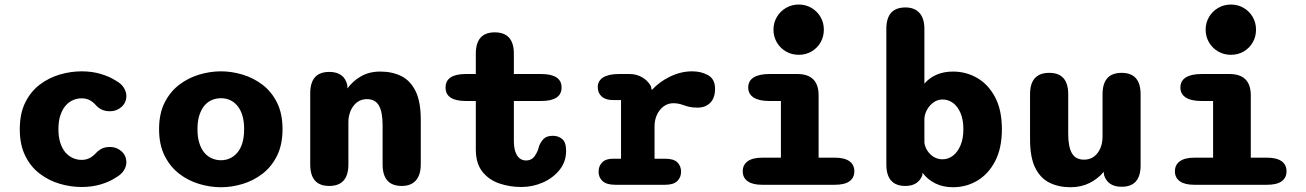

<svg xmlns="http://www.w3.org/2000/svg" viewBox="-20 -794 5611 825"><path d="M331 9.5Q284 9.5 237 -4.2Q190 -18 151 -47.5Q112 -77 88.5 -124.5Q65 -172 65 -239Q65 -306 88.5 -353.5Q112 -401 151 -430.5Q190 -460 237 -473.8Q284 -487.5 331 -487.5Q374.5 -487.5 412.2 -476.5Q450 -465.5 478.5 -447Q501.5 -434.5 512.2 -416.8Q523 -399 523 -382Q523 -353 502 -334.5Q481 -316 453 -316Q432 -316 417.8 -322.8Q403.5 -329.5 393 -341Q382 -354 366.8 -362.8Q351.5 -371.5 330.5 -371.5Q311 -371.5 293 -363.5Q275 -355.5 261.2 -339.2Q247.5 -323 239.2 -298Q231 -273 231 -239Q231 -205 239.2 -180Q247.5 -155 261.2 -139Q275 -123 293 -115Q311 -107 330.5 -107Q351.5 -107 366.8 -115.8Q382 -124.5 393 -137Q404 -148.5 418 -155.5Q432 -162.5 453 -162.5Q481 -162.5 502 -144Q523 -125.5 523 -96Q523 -79 512.2 -61.8Q501.5 -44.5 478.5 -31.5Q450 -12.5 412.2 -1.5Q374.5 9.5 331 9.5Z M929.5 10.5Q883 10.5 836 -3.5Q789 -17.5 750 -47.5Q711 -77.5 687.2 -125Q663.5 -172.5 663.5 -239Q663.5 -305.5 687.2 -352.8Q711 -400 750 -429.8Q789 -459.5 836 -473.5Q883 -487.5 929.5 -487.5Q975.5 -487.5 1022.2 -473.5Q1069 -459.5 1108 -429.8Q1147 -400 1170.5 -352.8Q1194 -305.5 1194 -239Q1194 -172.5 1170.5 -125Q1147 -77.5 1108 -47.5Q1069 -17.5 1022.2 -3.5Q975.5 10.5 929.5 10.5ZM929.5 -105.5Q950 -105.5 967.8 -113.5Q985.5 -121.5 999.5 -137.8Q1013.5 -154 1021.2 -179.2Q1029 -204.5 1029 -239Q1029 -273.5 1021.2 -298.5Q1013.5 -323.5 999.5 -340Q985.5 -356.5 967.8 -364.2Q950 -372 929.5 -372Q909 -372 890.5 -364.2Q872 -356.5 858.2 -340Q844.5 -323.5 836.5 -298.5Q828.5 -273.5 828.5 -239Q828.5 -204.5 836.5 -179.2Q844.5 -154 858.2 -137.8Q872 -121.5 890.5 -113.5Q909 -105.5 929.5 -105.5Z M1706.5 5Q1624 5 1624 -87.5V-256Q1624 -311.5 1608.5 -339.8Q1593 -368 1556 -368Q1538.5 -368 1524 -360.5Q1509.5 -353 1499 -339.2Q1488.5 -325.5 1482.8 -307.5Q1477 -289.5 1477 -269V-87.5Q1477 5 1394.5 5Q1313 5 1313 -87.5V-393Q1313 -485 1394.5 -485Q1460 -485 1472.5 -427.5L1473 -414Q1495.5 -445.5 1531 -466Q1566.5 -486.5 1614 -486.5Q1665.5 -486.5 1704.8 -466.8Q1744 -447 1766 -401.8Q1788 -356.5 1788 -280V-87.5Q1788 -42.5 1767 -18.8Q1746 5 1706.5 5Z M1982.5 -360Q1894.5 -360 1894.5 -418Q1894.5 -476 1982.5 -476H2024.5V-563Q2024.5 -655 2106 -655Q2188 -655 2188 -563V-476H2304.5Q2393 -476 2393 -418Q2393 -360 2304.5 -360H2188V-190Q2188 -161 2194.5 -142Q2201 -123 2212.8 -113.8Q2224.5 -104.5 2240 -104.5Q2264.5 -104.5 2278 -124Q2291.5 -143.5 2296 -165Q2302.5 -183 2315.5 -196.8Q2328.5 -210.5 2355.5 -210.5Q2380 -210.5 2396.2 -196.2Q2412.5 -182 2412.5 -145.5Q2412.5 -99.5 2384.8 -64.5Q2357 -29.5 2313 -10Q2269 9.5 2220 9.5Q2169.5 9.5 2124.8 -6Q2080 -21.5 2052.2 -57Q2024.5 -92.5 2024.5 -152.5V-360Z M2792.5 -112H2838Q2875 -112 2890.8 -96.2Q2906.5 -80.5 2906.5 -56Q2906.5 -32 2890.2 -16Q2874 0 2838 0H2624.5Q2586 0 2569 -16Q2552 -32 2552 -56Q2552 -80.5 2567.5 -96.2Q2583 -112 2613.5 -112H2648.5V-364H2614.5Q2582.5 -364 2565.5 -379.2Q2548.5 -394.5 2548.5 -420Q2548.5 -447 2572 -461.5Q2595.5 -476 2640 -476H2685Q2714.5 -476 2739 -462Q2763.5 -448 2777 -423.5L2780.5 -407Q2813.5 -443 2859.8 -465.2Q2906 -487.5 2954.5 -487.5Q2993 -487.5 3022.8 -470.8Q3052.5 -454 3052.5 -412.5Q3052.5 -373.5 3032 -352.5Q3011.5 -331.5 2977 -331.5Q2956 -331.5 2942 -334.8Q2928 -338 2915 -343Q2905 -346.5 2894.8 -348.5Q2884.5 -350.5 2873.5 -350.5Q2850 -350.5 2831.8 -337Q2813.5 -323.5 2803 -301.2Q2792.5 -279 2792.5 -252Z M3255 -116.5H3335.5V-360H3286.5Q3241.5 -360 3218.2 -375Q3195 -390 3195 -418Q3195 -446.5 3218.2 -461.2Q3241.5 -476 3286.5 -476H3405.5Q3497.5 -476 3497.5 -384V-116.5H3567Q3609 -116.5 3630 -101.2Q3651 -86 3651 -58Q3651 -30 3630 -15Q3609 0 3567 0H3255Q3214 0 3192.8 -15Q3171.5 -30 3171.5 -58Q3171.5 -86 3192.8 -101.2Q3214 -116.5 3255 -116.5ZM3303.5 -666.5Q3303.5 -696.5 3318 -721Q3332.5 -745.5 3357.2 -760Q3382 -774.5 3412 -774.5Q3442.5 -774.5 3467 -760Q3491.5 -745.5 3505.8 -721Q3520 -696.5 3520 -666.5Q3520 -636.5 3505.8 -611.8Q3491.5 -587 3467 -572.8Q3442.5 -558.5 3412 -558.5Q3382 -558.5 3357.2 -572.8Q3332.5 -587 3318 -611.8Q3303.5 -636.5 3303.5 -666.5Z M3870.5 5Q3788.5 5 3788.5 -87.5V-670Q3788.5 -762 3870.5 -762Q3910 -762 3931 -738.2Q3952 -714.5 3952 -670V-434.5Q3973 -459.5 4004.2 -473Q4035.5 -486.5 4074.5 -486.5Q4132.5 -486.5 4180.2 -458.2Q4228 -430 4256.5 -375Q4285 -320 4285 -239Q4285 -158 4256.5 -102.5Q4228 -47 4180.2 -18.2Q4132.5 10.5 4074.5 10.5Q4032.5 10.5 3999.2 -5.8Q3966 -22 3944 -51.5L3943 -40Q3924.5 5 3870.5 5ZM3952 -181Q3954.5 -162 3965.5 -145.5Q3976.5 -129 3993.2 -119.2Q4010 -109.5 4030 -109.5Q4054.5 -109.5 4074.8 -125Q4095 -140.5 4107.2 -169.5Q4119.5 -198.5 4119.5 -239Q4119.5 -280 4107.2 -308.5Q4095 -337 4074.8 -351.8Q4054.5 -366.5 4030 -366.5Q4009 -366.5 3992 -354.5Q3975 -342.5 3964.5 -324.5Q3954 -306.5 3952 -286Z M4488.5 -481Q4570 -481 4570 -389V-218.5Q4570 -163.5 4585.8 -135.8Q4601.5 -108 4638 -108Q4663 -108 4680.5 -121Q4698 -134 4707.8 -156.5Q4717.5 -179 4717.5 -207V-389Q4717.5 -481 4799.5 -481Q4881 -481 4881 -389V-83Q4881 8.5 4799.5 8.5Q4740 8.5 4724 -41.5L4722.5 -55.5Q4698 -26 4661.8 -7.8Q4625.5 10.5 4580 10.5Q4529 10.5 4489.8 -8.8Q4450.5 -28 4428.2 -73Q4406 -118 4406 -194.5V-389Q4406 -481 4488.5 -481Z M5112 -116.5H5192.5V-360H5143.5Q5098.5 -360 5075.2 -375Q5052 -390 5052 -418Q5052 -446.5 5075.2 -461.2Q5098.5 -476 5143.5 -476H5262.5Q5354.5 -476 5354.5 -384V-116.5H5424Q5466 -116.5 5487 -101.2Q5508 -86 5508 -58Q5508 -30 5487 -15Q5466 0 5424 0H5112Q5071 0 5049.8 -15Q5028.5 -30 5028.5 -58Q5028.5 -86 5049.8 -101.2Q5071 -116.5 5112 -116.5ZM5160.5 -666.5Q5160.5 -696.5 5175 -721Q5189.5 -745.5 5214.2 -760Q5239 -774.5 5269 -774.5Q5299.5 -774.5 5324 -760Q5348.5 -745.5 5362.8 -721Q5377 -696.5 5377 -666.5Q5377 -636.5 5362.8 -611.8Q5348.5 -587 5324 -572.8Q5299.5 -558.5 5269 -558.5Q5239 -558.5 5214.2 -572.8Q5189.5 -587 5175 -611.8Q5160.5 -636.5 5160.5 -666.5Z"/></svg>

Font: Sono Monospace
Style: Bold
Weight: 700
Designer: Tyler Finck
Foundry: Tyler Finck
Version: Version 2.112